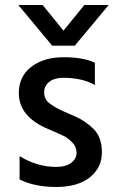

<svg xmlns="http://www.w3.org/2000/svg" viewBox="-20 -740 459 765"><path d="M278 -558H188L53 -720H150L233 -618L316 -720H413ZM58 -25V-118Q128 -75 203 -75Q242 -75 263.5 -91Q285 -107 285 -131Q285 -155 268 -172.5Q251 -190 233.5 -198.5Q216 -207 174 -225Q55 -274 55 -369Q55 -436 105 -474Q155 -512 233.5 -512Q312 -512 358 -490V-401Q309 -430 232 -430Q197 -430 176.5 -414Q156 -398 156 -372Q156 -341 182 -325Q190 -320 194.5 -316.5Q199 -313 209.5 -308Q220 -303 225 -300Q240 -293 279.5 -276Q319 -259 352.5 -226.5Q386 -194 386 -133Q386 -72 338 -33.5Q290 5 204 5Q118 5 58 -25Z"/></svg>

Font: Hind Kochi Medium
Style: Regular
Weight: 500
Designer: Dhruvi Tolia
Foundry: Indian Type Foundry
Version: Version 0.702;PS 1.0;hotconv 1.0.81;makeotf.lib2.5.63406